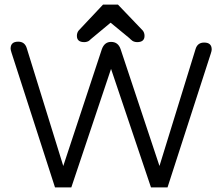

<svg xmlns="http://www.w3.org/2000/svg" viewBox="-20 -820 973 840"><path d="M324.2 -686.5C319 -680 316.4 -672.2 316.4 -663.1C316.4 -644.9 327.1 -635.7 348.6 -635.7C353.2 -635.7 357.4 -636.4 361.3 -637.7C365.2 -639 368.2 -640.5 370.1 -642.1C372.1 -643.7 374.3 -645.8 377 -648.4C379.6 -651 381.5 -652.7 382.8 -653.3L463.9 -720.7L545.9 -653.3L550.8 -648.4L559.1 -641.6C560.7 -640.3 563.5 -639 567.4 -637.7C571.3 -636.4 575.5 -635.7 580.1 -635.7C601.6 -635.7 612.3 -644.9 612.3 -663.1C612.3 -672.2 609.7 -680 604.5 -686.5L496.1 -799.8H430.7ZM677.7 -93.8 507.8 -604.5C500.7 -626 486.7 -636.7 465.8 -636.7C446.9 -636.7 433.6 -626.3 425.8 -605.5L256.8 -93.8L96.7 -610.4C90.8 -628.6 78.5 -637.7 59.6 -637.7C37.4 -637.7 26.4 -627.6 26.4 -607.4C26.4 -603.5 27.7 -597.7 30.3 -589.8L220.7 0H292L465.8 -518.6L640.6 0H712.9L902.3 -585.9C904.9 -593.8 906.2 -599.6 906.2 -603.5C906.2 -623.7 895.2 -633.8 873 -633.8C854.2 -633.8 841.8 -624.7 835.9 -606.4Z"/></svg>

Font: Jura
Style: DemiBold
Weight: 600
Version: Version 2.5.1